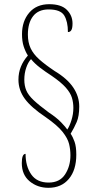

<svg xmlns="http://www.w3.org/2000/svg" viewBox="-20 -780 453 916"><path d="M211 116Q159 116 121.5 85Q84 54 84 -2Q84 -46 102 -46Q102 13 129 52Q156 91 212 91Q265 91 290.5 52Q316 13 316 -39Q316 -67 309.5 -93.5Q303 -120 278.5 -151Q254 -182 198 -221Q129 -267 98.5 -308.5Q68 -350 68 -400Q68 -433 79.5 -461.5Q91 -490 113 -515Q101 -534 93 -558.5Q85 -583 85 -617Q85 -679 119.5 -719.5Q154 -760 215 -760Q272 -760 299 -733Q326 -706 326 -668Q326 -646 320.5 -636.5Q315 -627 304 -627Q304 -677 286.5 -706Q269 -735 212 -735Q163 -735 138 -703Q113 -671 113 -615Q113 -578 126 -550Q139 -522 167.5 -496.5Q196 -471 241 -441Q301 -405 329.5 -362.5Q358 -320 358 -272Q358 -226 346 -198Q334 -170 317 -142Q328 -126 336 -103Q344 -80 344 -42Q344 31 308.5 73.5Q273 116 211 116ZM301 -162Q312 -178 321 -207Q330 -236 330 -265Q330 -291 323 -314Q316 -337 294 -362Q272 -387 227 -418Q196 -438 170.5 -457.5Q145 -477 128 -498Q114 -483 105 -456.5Q96 -430 96 -400Q96 -371 105.5 -348.5Q115 -326 140.5 -302Q166 -278 212 -244Q250 -219 272 -196Q294 -173 301 -162Z"/></svg>

Font: Noto Serif Thai ExtraCondensed Thin
Style: Regular
Weight: 100
Width: 2
Designer: Monotype Design Team
Foundry: Monotype Imaging Inc.
Version: Version 2.001; ttfautohint (v1.8.4.7-5d5b)